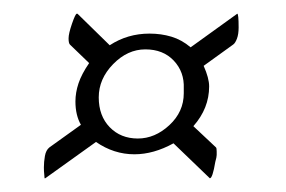

<svg xmlns="http://www.w3.org/2000/svg" viewBox="-20 -545 417 280"><path d="M45 -285Q45 -287 44.5 -291Q44 -295 44 -301Q44 -309 45.5 -317.5Q47 -326 52 -330L98 -363Q90 -377 90 -397Q90 -410 94.5 -423.5Q99 -437 110 -453L82 -480Q80 -482 80 -489Q80 -496 85 -510.5Q90 -525 92 -525H93L140 -479Q166 -496 198 -496Q215 -496 230 -491.5Q245 -487 258 -476L326 -525Q328 -525 328 -505Q328 -495 325.5 -488.5Q323 -482 320 -480L277 -449Q285 -431 285 -419Q285 -387 262 -361L295 -330Q296 -329 296 -324Q296 -322 296 -319Q296 -316 294 -309Q290 -285 286 -285L233 -336Q204 -320 176 -320Q146 -320 120 -338L46 -285ZM181 -343Q206 -343 227 -362.5Q248 -382 248 -409V-416Q249 -440 233.5 -456.5Q218 -473 192 -473Q166 -473 145 -451.5Q124 -430 124 -403Q124 -376 140 -359.5Q156 -343 181 -343Z"/></svg>

Font: Qwigley
Style: Regular
Weight: 400
Designer: Robert E. Leuschke
Foundry: Robert E. Leuschke
Version: Version 1.010; ttfautohint (v1.8.3)